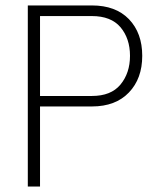

<svg xmlns="http://www.w3.org/2000/svg" viewBox="-20 -678 591 698"><path d="M125.5 -291H314.5C371.6 -291 416.5 -308.1 448.7 -341.8C481 -375.5 497.1 -419.9 497.1 -475.1C497.1 -530.3 481 -574.7 448.7 -608.4C416.5 -641.6 371.6 -658.2 314.5 -658.2H81.1V0H125.5ZM314 -619.6C360.4 -619.6 395 -606 418 -579.1C440.9 -551.8 452.6 -517.1 452.6 -475.1C452.6 -433.1 440.9 -398.4 418 -370.6C395 -342.8 360.4 -329.1 314 -329.1H125.5V-619.6Z"/></svg>

Font: Estedad ExtraLight
Style: Regular
Weight: 200
Designer: Amin Abedi
Version: Version 7.3